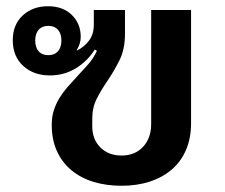

<svg xmlns="http://www.w3.org/2000/svg" viewBox="-20 -584 721 616"><path d="M370 12Q321 12 280 -0.5Q239 -13 209 -38Q179 -63 162.5 -99.5Q146 -136 146 -183Q146 -210 153 -231Q160 -252 171 -270Q182 -288 196 -304Q210 -320 225 -336Q243 -356 261 -375.5Q279 -395 291 -421L284 -425Q261 -388 223.5 -365Q186 -342 140 -342Q88 -342 54.5 -372.5Q21 -403 21 -455Q21 -505 53 -534.5Q85 -564 134 -564Q182 -564 210.5 -536Q239 -508 239 -466Q239 -444 226 -423L227 -422Q250 -433 265.5 -453.5Q281 -474 281 -505V-552H381V-476Q381 -426 363.5 -391Q346 -356 325 -325Q305 -296 290.5 -267.5Q276 -239 276 -203V-179Q276 -137 302 -111Q328 -85 370 -85Q413 -85 439 -113Q465 -141 465 -186V-552H593V-189Q593 -141 577 -103.5Q561 -66 531.5 -40.5Q502 -15 461 -1.5Q420 12 370 12ZM135 -407Q155 -407 166 -419.5Q177 -432 177 -454Q177 -476 166 -488.5Q155 -501 135 -501Q115 -501 104 -488.5Q93 -476 93 -454Q93 -432 104 -419.5Q115 -407 135 -407Z"/></svg>

Font: IBM Plex Sans Thai Looped SemiBold
Style: Regular
Weight: 600
Designer: Mike Abbink, Paul van der Laan, Pieter van Rosmalen, Ben Mitchell, Mark Frömberg
Foundry: Bold Monday
Version: Version 1.1